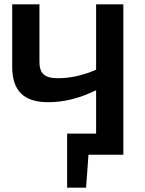

<svg xmlns="http://www.w3.org/2000/svg" viewBox="-20 -710 666 881"><path d="M421 -690H546V0H386L375 151H288V-97H421V-296Q310 -241 201 -241Q117 -241 76.5 -281Q36 -321 36 -404V-690H161V-430Q160 -388 179.5 -369.5Q199 -351 246 -351Q330 -351 421 -390Z"/></svg>

Font: Exo 2 Semi Bold
Style: Regular
Weight: 600
Designer: Natanael Gama
Version: Version 1.001;PS 001.001;hotconv 1.0.88;makeotf.lib2.5.64775